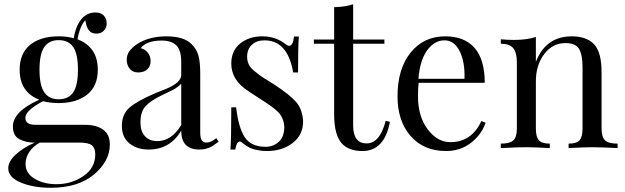

<svg xmlns="http://www.w3.org/2000/svg" viewBox="-20 -701 2959 909"><path d="M500 -17Q500 62 425 125Q350 188 220 188Q137 188 78 163Q19 138 19 96Q19 64 53.5 31.5Q88 -1 145 -26H141Q103 -26 72 -42Q41 -58 41 -102Q41 -173 166 -229Q73 -265 73 -371Q73 -448 122.5 -488.5Q172 -529 258 -529Q298 -529 329 -520Q338 -575 364 -609Q391 -642 432 -642Q456 -642 470.5 -628Q485 -614 485 -590Q485 -569 471.5 -555.5Q458 -542 437 -542Q413 -542 401 -557Q389 -572 384 -605Q369 -591 357 -556Q350 -535 347 -515Q443 -478 443 -371Q443 -293 392.5 -253Q342 -213 258 -213Q217 -213 184 -222Q100 -178 100 -143Q100 -110 148 -110H383Q437 -110 468.5 -87Q500 -64 500 -17ZM189.5 -478Q167 -445 167 -371Q167 -297 189.5 -264Q212 -231 258 -231Q304 -231 326.5 -263.5Q349 -296 349 -371Q349 -446 326.5 -478.5Q304 -511 258 -511Q212 -511 189.5 -478ZM101 75Q101 120 144.5 145.5Q188 171 247 171Q319 171 375 132.5Q431 94 431 30Q431 0 415 -13Q399 -26 355 -26H169Q137 -9 119 18Q101 45 101 75Z M745 -509Q674 -509 646 -473Q667 -468 680 -451.5Q693 -435 693 -412Q693 -387 677 -372.5Q661 -358 634 -358Q609 -358 594.5 -375Q580 -392 580 -420Q580 -459 627 -491Q685 -529 767 -529Q852 -529 888 -491Q911 -468 919.5 -437.5Q928 -407 928 -351V-73Q928 -48 935 -37Q942 -26 959 -26Q978 -26 1004 -47L1015 -30Q993 -14 984 -8.5Q975 -3 959.5 2Q944 7 924 7Q838 7 838 -82Q784 7 684 7Q629 7 593 -22Q557 -51 557 -105Q557 -160 593 -191.5Q629 -223 718 -261L766 -280Q838 -310 838 -346V-408Q838 -463 815 -486Q792 -509 745 -509ZM742 -248Q693 -224 669 -198Q645 -172 645 -121Q645 -79 666.5 -56Q688 -33 725 -33Q792 -33 838 -109V-305Q831 -296 813 -284Q798 -274 742 -248Z M1237 -6Q1274 -6 1300 -29.5Q1326 -53 1326 -101Q1323 -142 1299.5 -167.5Q1276 -193 1213 -232Q1158 -267 1137 -283Q1075 -331 1075 -400Q1075 -461 1117 -495Q1159 -529 1223 -529Q1285 -529 1332 -492Q1343 -484 1349 -484Q1367 -484 1372 -528H1395Q1391 -484 1391 -358H1368Q1342 -510 1232 -510Q1195 -510 1172.5 -489Q1150 -468 1150 -433Q1150 -398 1173 -375Q1199 -351 1230 -331L1278 -301Q1353 -252 1382.5 -217.5Q1412 -183 1415 -126Q1415 -62 1365.5 -24Q1316 14 1244 14Q1201 14 1165 0Q1144 -11 1124 -27Q1120 -31 1115 -31Q1100 -31 1094 7H1071Q1075 -44 1075 -193H1098Q1109 -96 1139 -51Q1169 -6 1237 -6Z M1652 -514H1800V-494H1652V-107Q1652 -22 1716 -22Q1778 -22 1806 -129L1826 -124Q1800 14 1696 14Q1634 14 1601 -19Q1562 -59 1562 -159V-494H1466V-514H1562V-667Q1620 -669 1652 -681Z M2092 14Q1986 14 1924 -57Q1862 -128 1862 -245Q1862 -375 1924 -452Q1986 -529 2088 -529Q2179 -529 2227 -474Q2275 -419 2275 -309H1962Q1959 -283 1959 -245Q1959 -149 2005 -88.5Q2051 -28 2112 -28Q2213 -28 2259 -128L2279 -120Q2260 -64 2210 -25Q2160 14 2092 14ZM1961 -328H2179Q2182 -406 2156.5 -458Q2131 -510 2084 -510Q2037 -510 2002.5 -463Q1968 -416 1961 -328Z M2687 -529Q2757 -529 2793 -491Q2828 -453 2828 -360V-93Q2828 -52 2844.5 -36.5Q2861 -21 2904 -21V0Q2823 -4 2784 -4Q2747 -4 2672 0V-21Q2709 -21 2723.5 -36.5Q2738 -52 2738 -93V-382Q2738 -440 2722 -468.5Q2706 -497 2657 -497Q2596 -497 2556.5 -445Q2517 -393 2517 -315V-93Q2517 -52 2531.5 -36.5Q2546 -21 2583 -21V0Q2508 -4 2471 -4Q2432 -4 2351 0V-21Q2394 -21 2410.5 -36.5Q2427 -52 2427 -93V-406Q2427 -453 2409.5 -473.5Q2392 -494 2351 -494V-515Q2383 -512 2413 -512Q2475 -512 2517 -526V-408Q2564 -529 2687 -529Z"/></svg>

Font: Playfair Display
Style: Regular
Weight: 400
Designer: Claus Eggers S?rensen
Foundry: Claus Eggers S?rensen
Version: Version 1.003